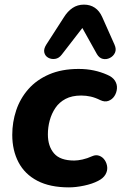

<svg xmlns="http://www.w3.org/2000/svg" viewBox="-20 -799 526 830"><path d="M278 11Q196 11 141.5 -17.5Q87 -46 60 -97.5Q33 -149 33 -216Q33 -271 50 -322Q67 -373 102.5 -413.5Q138 -454 192.5 -477.5Q247 -501 320 -501Q355 -501 385.5 -494.5Q416 -488 443 -476Q467 -466 477 -450Q487 -434 485.5 -416Q484 -398 474.5 -383.5Q465 -369 449 -363Q433 -357 414 -366Q392 -377 372 -381.5Q352 -386 331 -386Q291 -386 263.5 -371.5Q236 -357 219.5 -332.5Q203 -308 195 -278.5Q187 -249 187 -218Q187 -167 213.5 -136Q240 -105 301 -105Q316 -105 336.5 -109.5Q357 -114 379 -124Q395 -131 409.5 -125.5Q424 -120 433 -106.5Q442 -93 443.5 -76.5Q445 -60 435.5 -44Q426 -28 404 -17Q379 -4 343.5 3.5Q308 11 278 11ZM475 -606Q484 -586 477 -571Q470 -556 455 -548.5Q440 -541 424.5 -544.5Q409 -548 399 -565L336 -678L247 -563Q235 -547 218.5 -544.5Q202 -542 188.5 -549.5Q175 -557 171.5 -572Q168 -587 180 -606L256 -724Q272 -750 293.5 -764.5Q315 -779 343 -779Q370 -779 390 -765.5Q410 -752 422 -725Z"/></svg>

Font: Nunito ExtraLight ExtraBold
Style: Italic
Weight: 800
Italic angle: -9°
Version: Version 3.602